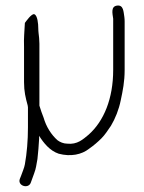

<svg xmlns="http://www.w3.org/2000/svg" viewBox="-20 -530 516 687"><path d="M117 -428C117 -444.8 114.3 -474.5 103 -479C93.3 -482.9 72.6 -452.7 69 -448C67.6 -415.4 64.7 -395.3 66 -362V-236C66 -202.5 71.5 -180.5 79 -153C79 -151 79.3 -148.7 80 -146V-74C80 -27.2 76.1 18.7 69 58C67.4 69.4 57.9 91.2 55 100L51 110C41.7 134.9 81.3 147.1 90 124C93.9 112.3 97.2 104.3 102 91C109.8 70.2 109.3 62.3 114 39C116.6 16.5 118.7 -10.6 120 -34V-44C136.1 -18.3 158.3 9.4 190 20C233 31.5 272.5 23.2 299 2C315.2 -9.2 330.3 -22.3 343 -35C355.9 -47.9 365.9 -63.9 377 -80C392.4 -105.7 405.4 -138.1 412 -171C419.4 -205.7 426 -237.5 426 -280V-453C426 -458.3 425.7 -463.7 425 -469C421.8 -488.4 422.1 -512.9 399 -510C376.1 -507.1 382.2 -482.6 385 -463V-280C385 -176.8 351.6 -96.5 297 -48C276.9 -31.5 256.8 -11.9 220 -16C207.4 -16 194.4 -21.7 186 -28C163.6 -47.6 145.3 -76.5 136 -109C130.9 -122.6 125.5 -136.1 121 -152V-374C120.3 -381.3 120 -388 120 -394C118.9 -406.4 117 -415.9 117 -428Z"/></svg>

Font: HoneyBee
Style: SeLit
Weight: 300
Foundry: Cannot Into Space Fonts
Version: Version 0.89